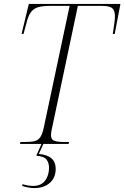

<svg xmlns="http://www.w3.org/2000/svg" viewBox="-20 -734 634 979"><path d="M82 0 84 -10H109Q139 -10 157 -14.5Q175 -19 186 -35.5Q197 -52 204 -87L335 -704H235Q198 -704 175 -697.5Q152 -691 138 -672.5Q124 -654 115 -617L100 -561H90L127 -714H594L565 -561H555Q560 -593 563 -614.5Q566 -636 566 -651Q566 -681 552 -692.5Q538 -704 501 -704H377L246 -84Q243 -72 241.5 -62.5Q240 -53 240 -45Q240 -22 257 -16Q274 -10 308 -10H332L330 0ZM155 225Q126 225 93 214L95 205Q110 210 124.5 212Q139 214 149 214Q189 214 209.5 187.5Q230 161 230 121Q230 97 217.5 80Q205 63 165 60L195 -8H205L178 51Q264 58 264 127Q264 172 234 198.5Q204 225 155 225Z"/></svg>

Font: Noto Serif Display SemiCondensed ExtraLight
Style: Italic
Weight: 200
Width: 4
Italic angle: -12°
Designer: Monotype Design Team
Foundry: Monotype Imaging Inc.
Version: Version 2.009